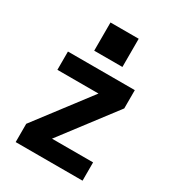

<svg xmlns="http://www.w3.org/2000/svg" viewBox="-182 -853 863 955"><g transform="rotate(30 250.0 -375.5)"><path d="M58 0V-105L294 -415H58V-520H442V-415L206 -105H442V0ZM169 -589V-751H331V-589Z"/></g></svg>

Font: Iosevka SS04 Extrabold
Style: Regular
Weight: 800
Monospace: yes
Designer: Belleve Invis
Foundry: Belleve Invis
Version: Version 19.0.0; ttfautohint (v1.8.4)